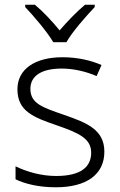

<svg xmlns="http://www.w3.org/2000/svg" viewBox="-20 -785 509 815"><path d="M206 -606H262C286 -649 345 -716 382 -755V-765H341C305 -735 265 -693 233 -656C203 -693 164 -735 128 -765H87V-755C124 -716 181 -649 206 -606ZM423 -141C423 -235 348 -264 253 -297C161 -329 109 -345 109 -408C109 -464 158 -494 242 -494C295 -494 349 -480 390 -462L411 -509C365 -529 309 -542 245 -542C129 -542 54 -492 54 -406C54 -313 122 -287 221 -253C317 -220 367 -196 367 -137C367 -76 323 -38 218 -38C155 -38 93 -56 46 -79V-24C85 -5 143 10 217 10C348 10 423 -45 423 -141Z"/></svg>

Font: Noto Sans Kannada Light
Style: Regular
Weight: 300
Designer: Jelle Bosma - Monotype Design Team
Foundry: Monotype Imaging Inc.
Version: Version 2.005